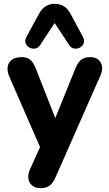

<svg xmlns="http://www.w3.org/2000/svg" viewBox="-20 -799 573 1008"><path d="M192 189Q166 189 149 175Q132 161 129 138.5Q126 116 137 91L204 -57V5L27 -401Q17 -427 20.5 -449.5Q24 -472 42.5 -485.5Q61 -499 94 -499Q121 -499 137.5 -486.5Q154 -474 168 -439L286 -139H254L376 -440Q390 -474 407.5 -486.5Q425 -499 455 -499Q481 -499 496.5 -485.5Q512 -472 515.5 -450Q519 -428 507 -402L272 131Q257 165 238.5 177Q220 189 192 189ZM415 -606Q425 -587 419.5 -572Q414 -557 400 -549.5Q386 -542 370 -544Q354 -546 343 -563L267 -678L191 -563Q180 -546 164 -544Q148 -542 134 -549.5Q120 -557 114.5 -572Q109 -587 119 -606L184 -725Q198 -752 219 -765.5Q240 -779 267 -779Q295 -779 316 -765.5Q337 -752 351 -725Z"/></svg>

Font: Nunito ExtraLight ExtraBold
Style: Regular
Weight: 800
Version: Version 3.602